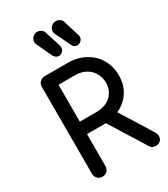

<svg xmlns="http://www.w3.org/2000/svg" viewBox="-251 -1179 1134 1293"><g transform="rotate(-30 316.0 -532.5)"><path d="M152.3 0Q129.9 0 115.2 -14.6Q99.6 -30.3 99.6 -51.8Q99.6 -277.3 99.6 -728.5Q99.6 -752 115.2 -766.6Q129.9 -781.2 152.3 -781.2Q211.9 -781.2 332 -781.2Q407.2 -781.2 464.8 -749Q523.4 -717.8 554.7 -663.1Q587.9 -608.4 587.9 -535.2Q587.9 -466.8 555.7 -414.1Q523.4 -361.3 464.8 -331.1Q407.2 -300.8 332 -300.8Q289.1 -300.8 204.1 -300.8Q204.1 -238.3 204.1 -51.8Q204.1 -30.3 189.5 -14.6Q174.8 0 152.3 0ZM567.4 0Q552.7 0 541 -5.9Q530.3 -11.7 522.5 -25.4Q461.9 -122.1 341.8 -315.4Q367.2 -322.3 443.4 -343.8Q484.4 -278.3 607.4 -80.1Q617.2 -63.5 617.2 -47.9Q617.2 -36.1 612.3 -25.4Q598.6 0 567.4 0ZM204.1 -397.5Q236.3 -397.5 332 -397.5Q377.9 -397.5 413.1 -414.1Q448.2 -431.6 467.8 -462.9Q488.3 -495.1 488.3 -535.2Q488.3 -579.1 467.8 -613.3Q448.2 -647.5 413.1 -666Q377.9 -684.6 332 -684.6Q289.1 -684.6 204.1 -684.6Q204.1 -613.3 204.1 -397.5ZM448.2 -850.6Q421.9 -850.6 410.2 -877Q391.6 -916 353.5 -995.1Q349.6 -1003.9 349.6 -1013.7Q349.6 -1034.2 365.2 -1049.8Q379.9 -1065.4 402.3 -1065.4Q418 -1065.4 431.6 -1055.7Q445.3 -1046.9 449.2 -1033.2Q461.9 -991.2 487.3 -909.2Q490.2 -900.4 490.2 -892.6Q490.2 -873 475.6 -862.3Q461.9 -850.6 448.2 -850.6ZM304.7 -850.6Q280.3 -850.6 265.6 -877Q248 -916 210.9 -995.1Q208 -1000 207 -1004.9Q207 -1009.8 206.1 -1013.7Q206.1 -1034.2 220.7 -1049.8Q236.3 -1065.4 257.8 -1065.4Q274.4 -1065.4 287.1 -1055.7Q300.8 -1046.9 304.7 -1033.2Q318.4 -991.2 343.8 -909.2Q344.7 -905.3 345.7 -900.4Q345.7 -896.5 345.7 -892.6Q345.7 -873 332 -862.3Q319.3 -850.6 304.7 -850.6Z"/></g></svg>

Font: Abed
Style: Bold
Weight: 700
Designer: Johan Aakerlund
Version: Version 3.105